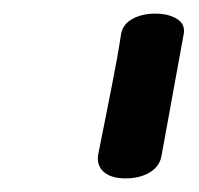

<svg xmlns="http://www.w3.org/2000/svg" viewBox="-20 -735 292 282"><path d="M124 -507 132 -547Q136 -567 144.5 -610Q153 -653 158 -686Q161 -700 175 -707.5Q189 -715 208 -715Q227 -715 239.5 -707.5Q252 -700 250 -686L217 -505Q214 -490 199.5 -481.5Q185 -473 164 -473Q144 -473 133 -482Q122 -491 124 -507Z"/></svg>

Font: Mali SemiBold
Style: Italic
Weight: 600
Italic angle: -10°
Version: Version 1.000; ttfautohint (v1.6)